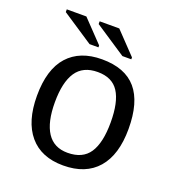

<svg xmlns="http://www.w3.org/2000/svg" viewBox="-130 -814 860 930"><g transform="rotate(20 300.0 -348.5)"><path d="M535.6 -264.6Q535.6 -131.3 474.4 -60.8Q413.1 9.8 297.4 9.8Q184.1 9.8 123.8 -61.5Q63.5 -132.8 63.5 -264.6Q63.5 -400.9 125.2 -469.5Q187 -538.1 300.3 -538.1Q419.4 -538.1 477.5 -470.2Q535.6 -402.3 535.6 -264.6ZM443.4 -264.6Q443.4 -369.6 409.9 -421.4Q376.5 -473.1 301.8 -473.1Q226.1 -473.1 190.9 -420.4Q155.8 -367.7 155.8 -264.6Q155.8 -162.1 190.9 -108.6Q226.1 -55.2 296.4 -55.2Q374 -55.2 408.7 -107.4Q443.4 -159.7 443.4 -264.6ZM386.7 -586.4 225.6 -692.9V-707H326.7L432.6 -596.2V-586.4ZM217.3 -586.4 56.2 -692.9V-707H157.2L263.2 -596.2V-586.4Z"/></g></svg>

Font: Cousine
Style: Regular
Weight: 400
Monospace: yes
Designer: Steve Matteson
Foundry: Monotype Imaging Inc.
Version: Version 1.21